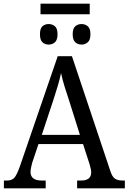

<svg xmlns="http://www.w3.org/2000/svg" viewBox="-20 -1018 695 1038"><path d="M199 -941V-998H465V-941ZM243 -777Q223 -777 209.5 -789.5Q196 -802 196 -833Q196 -864 209.5 -876Q223 -888 243 -888Q263 -888 277 -876Q291 -864 291 -833Q291 -802 277 -789.5Q263 -777 243 -777ZM421 -777Q401 -777 387 -789.5Q373 -802 373 -833Q373 -864 387 -876Q401 -888 421 -888Q440 -888 454.5 -876Q469 -864 469 -833Q469 -802 454.5 -789.5Q440 -777 421 -777ZM1 0V-42H18Q44 -42 57.5 -57Q71 -72 88 -120L292 -714H369L577 -92Q587 -62 601.5 -52Q616 -42 644 -42H655V0H397V-42H418Q473 -42 473 -86Q473 -95 470.5 -106.5Q468 -118 464 -131L429 -239H188L154 -138Q151 -126 148 -112.5Q145 -99 145 -89Q145 -42 205 -42H227V0ZM206 -289H412L355 -470Q340 -514 328.5 -552Q317 -590 310 -623Q303 -590 293 -556Q283 -522 269 -479Z"/></svg>

Font: Noto Serif SemiCondensed
Style: Regular
Weight: 400
Width: 4
Designer: Monotype Design Team
Foundry: Monotype Imaging Inc.
Version: Version 2.013